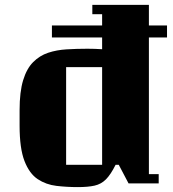

<svg xmlns="http://www.w3.org/2000/svg" viewBox="-20 -749 708 784"><path d="M192 -596V-645H397V-691H357V-729H588V-645H662V-596H588V-38H628V0H505L465 -76H452Q432 -36 412.5 -16.5Q393 3 366 9Q339 15 298 15Q253 15 210.5 10Q168 5 134 -17.5Q100 -40 80 -91.5Q60 -143 60 -236V-299Q60 -374 74.5 -421.5Q89 -469 115.5 -495.5Q142 -522 176.5 -533.5Q211 -545 252 -547.5Q293 -550 337 -550Q351 -550 367 -549.5Q383 -549 397 -548V-596ZM250 -475V-76H397V-475Z"/></svg>

Font: Unlock
Style: Regular
Weight: 400
Designer: Eduardo Rodriguez Tunni
Foundry: Eduardo Rodriguez Tunni
Version: Version 1.003; ttfautohint (v1.8.4.7-5d5b);gftools[0.9.23]